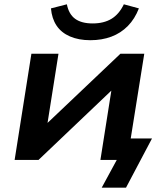

<svg xmlns="http://www.w3.org/2000/svg" viewBox="-20 -744 764 893"><path d="M453 129 523 0H449L465 -100H687L566 129ZM48 0 126 -494H252L196 -140H167L540 -494H651L572 0H447L503 -355H532L159 0ZM400 -557Q346 -557 305.5 -574.5Q265 -592 243 -625Q221 -658 217 -705L291 -724Q300 -678 329.5 -656.5Q359 -635 411 -635Q463 -635 498.5 -656.5Q534 -678 556 -724L626 -705Q607 -656 574.5 -623Q542 -590 498 -573.5Q454 -557 400 -557Z"/></svg>

Font: Nunito Sans 10pt SemiExpanded
Style: Bold Italic
Weight: 700
Width: 6
Italic angle: -9°
Designer: Vernon Adams
Foundry: Vernon Adams
Version: Version 3.101;gftools[0.9.27]